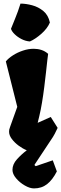

<svg xmlns="http://www.w3.org/2000/svg" viewBox="-20 -841 343 1075"><path d="M147.5 -608.9Q124 -610.4 101.3 -621.8Q78.6 -633.3 62.3 -649.2Q45.9 -665 41.5 -679.7Q55.7 -714.4 64.5 -736.6Q73.2 -758.8 80.3 -777.6Q87.4 -796.4 94.7 -820.8Q125 -820.8 159.9 -811.5Q194.8 -802.2 222.7 -779.3Q250.5 -756.3 259.3 -714.8Q245.1 -681.2 211.4 -651.6Q177.7 -622.1 147.5 -608.9ZM170.4 213.9Q147 213.9 118.7 197.5Q90.3 181.2 70.1 157.2Q49.8 133.3 49.8 109.9Q49.8 78.6 75.2 50.5Q100.6 22.5 129.9 0.5Q106.9 -8.8 84.2 -25.6Q61.5 -42.5 46.1 -63Q30.8 -83.5 30.8 -103.5Q30.8 -110.4 31.7 -115.2Q32.7 -120.1 36.9 -131.8Q41 -143.6 50.3 -169.2Q59.6 -194.8 76.7 -242.7L12.7 -497.1Q27.3 -515.1 52.5 -531.2Q77.6 -547.4 108.2 -557.6Q138.7 -567.9 168.9 -567.9Q191.4 -567.9 211.9 -561.3Q232.4 -554.7 249.5 -539.6Q248 -532.2 245.1 -504.9Q242.2 -477.5 237.8 -438Q233.4 -398.4 227.8 -353.5Q222.2 -308.6 215.1 -266.1Q208 -223.6 200.2 -191.4L190.9 -153.3L264.2 -186L302.7 -125Q296.4 -110.4 286.6 -92Q276.9 -73.7 264.2 -55.7L174.8 79.1Q173.8 81.1 172.9 83L179.7 89.4L275.4 56.6L298.3 118.7Q273.9 166.5 243.4 190.2Q212.9 213.9 170.4 213.9Z"/></svg>

Font: Fruktur
Style: Regular
Weight: 400
Designer: Viktoriya Grabowska, Eben Sorkin
Foundry: Viktoriya Grabowska
Version: Version 1.008; ttfautohint (v1.8.4.7-5d5b)